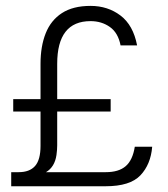

<svg xmlns="http://www.w3.org/2000/svg" viewBox="-20 -648 586 668"><path d="M347.5 0H19V-49H45Q83 -49 102 -70.5Q121 -92 121 -140.5V-260H26V-303H121V-426Q121 -487 139 -532.2Q157 -577.5 195.5 -602.5Q234 -627.5 295 -627.5Q355 -627.5 399.2 -594Q443.5 -560.5 457 -490H399.5Q391 -534 362.2 -554.2Q333.5 -574.5 295 -574.5Q179 -574.5 179 -426V-303H365V-260H179V-142.5Q179 -127 176.5 -109Q170.5 -67 140 -49H348Q393 -49 417.2 -69.8Q441.5 -90.5 449 -137.5H509.5Q504.5 -76 468.5 -38Q432.5 0 347.5 0Z"/></svg>

Font: Betina Sans Light
Style: Regular
Weight: 300
Designer: Jonathan Pinhorn (font) & Cristiano Sobral (main changes)
Version: Version 2.001;October 6, 2020;FontCreator 13.0.0.2681 64-bit